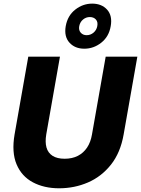

<svg xmlns="http://www.w3.org/2000/svg" viewBox="-20 -1007 760 1034"><path d="M58.5 -283.1 132.3 -701.9H302.9L229.1 -283.1Q222.2 -241.7 230.4 -212.5Q238.7 -183.4 263.3 -167.7Q287.9 -152.1 328 -152.1Q369 -152.1 399.3 -167.7Q429.7 -183.4 449.1 -212.5Q468.5 -241.7 475.4 -283.1L549.2 -701.9H719.7L645.9 -283.1Q628.8 -185 577.7 -120.4Q526.5 -55.8 453.7 -24.4Q380.9 7 298.4 7Q217.5 7 157 -25.2Q96.5 -57.4 69.3 -122Q42 -186.6 58.5 -283.1ZM333.9 -865.9Q343.9 -922.7 385.1 -955.1Q426.3 -987.5 476.6 -987.5Q527.4 -987.5 556.8 -955.1Q586.2 -922.7 576.2 -865.9Q566.7 -810.1 525.7 -777.4Q484.7 -744.7 433.9 -744.7Q383.6 -744.7 354 -777.4Q324.4 -810.1 333.9 -865.9ZM503.9 -866.3Q508.3 -888.8 496.4 -902Q484.5 -915.2 463.5 -915.2Q443.6 -915.2 427.4 -902Q411.2 -888.8 406.7 -866.3Q402.7 -844.9 414.7 -831.2Q426.6 -817.5 446.6 -817.5Q467.5 -817.5 483.7 -831.2Q499.9 -844.9 503.9 -866.3Z"/></svg>

Font: Poppins Variable
Style: Italic
Weight: 100
Italic angle: -10°
Designer: Jonny Pinhorn
Foundry: Indian Type Foundry
Version: Version 6.000